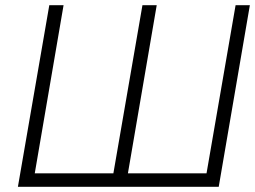

<svg xmlns="http://www.w3.org/2000/svg" viewBox="-20 -720 983 740"><path d="M776 -52 888 -700H943L823 0H49L170 -700H225L114 -52H417L529 -700H584L473 -52Z"/></svg>

Font: Jost* Light
Style: Italic
Weight: 300
Italic angle: -10°
Version: Version 3.7